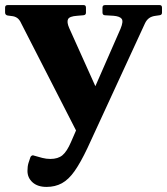

<svg xmlns="http://www.w3.org/2000/svg" viewBox="-57 -517 657 755"><path d="M126 218Q91 218 71 200Q51 182 51 155Q51 137 55 124Q59 111 63 100Q69 91 77 95Q94 100 109.5 104Q125 108 141 108Q171 108 188.5 93.5Q206 79 222 42L242 -4L27 -424Q20 -440 10.5 -446.5Q1 -453 -12 -454L-27 -456Q-37 -458 -37 -468V-487Q-37 -497 -27 -497H272Q281 -497 281 -487V-467Q281 -458 271 -457L247 -455Q216 -453 210.5 -441.5Q205 -430 215 -407L318 -178L417 -404Q429 -433 421.5 -443Q414 -453 389 -455L355 -457Q346 -458 346 -468V-487Q346 -497 356 -497H571Q580 -497 580 -487V-467Q580 -458 570 -457L556 -455Q539 -453 529 -445.5Q519 -438 513 -425L287 65Q260 122 236.5 155.5Q213 189 186.5 203.5Q160 218 126 218Z"/></svg>

Font: Hahmlet
Style: Bold
Weight: 700
Designer: Minjoo Ham & Mark Frömberg
Foundry: hypertype
Version: Version 1.002; ttfautohint (v1.8.3)